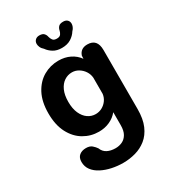

<svg xmlns="http://www.w3.org/2000/svg" viewBox="-217 -797 1053 1165"><g transform="rotate(-30 309.5 -214.5)"><path d="M300 248Q259.5 248 220.8 239.8Q182 231.5 150.5 215.2Q119 199 100.2 174.2Q81.5 149.5 81.5 116.5Q81.5 86 99.8 71.2Q118 56.5 146.5 56.5Q173.5 56.5 188.2 69.5Q203 82.5 212 96Q222 122.5 245.8 135Q269.5 147.5 303.5 147.5Q329 147.5 350.8 137.2Q372.5 127 386 103.8Q399.5 80.5 399.5 42V-49Q377 -21 342.5 -5.2Q308 10.5 266.5 10.5Q210 10.5 161.8 -17.8Q113.5 -46 84.2 -101.8Q55 -157.5 55 -239Q55 -320.5 84.2 -375.8Q113.5 -431 161.8 -458.8Q210 -486.5 266.5 -486.5Q311.5 -486.5 347 -469Q382.5 -451.5 405 -420L406 -441.5Q420 -484 468 -484Q537 -484 537 -405.5V7.5Q537 77 516.8 123.5Q496.5 170 462.5 197.2Q428.5 224.5 386.2 236.2Q344 248 300 248ZM302.5 -92Q326.5 -92 347.5 -103.2Q368.5 -114.5 382.5 -134Q396.5 -153.5 399.5 -177.5V-291Q397.5 -315.5 383.8 -336.8Q370 -358 348.5 -371Q327 -384 302.5 -384Q273 -384 248.5 -367.8Q224 -351.5 209.2 -319.2Q194.5 -287 194.5 -239Q194.5 -192 209.2 -159Q224 -126 248.5 -109Q273 -92 302.5 -92ZM410.5 -677Q429 -677 439.2 -667Q449.5 -657 449.5 -640.5Q449.5 -631.5 445 -620Q440.5 -608.5 429.5 -597.5Q415.5 -574.5 389.8 -558.2Q364 -542 326 -542Q290.5 -542 266.5 -556.8Q242.5 -571.5 228.5 -592Q215 -603.5 209.5 -616.2Q204 -629 204 -639.5Q204 -656 214.8 -666.5Q225.5 -677 243 -677Q265.5 -677 275.2 -666.5Q285 -656 287.5 -642Q290.5 -629 298.5 -617.8Q306.5 -606.5 327 -606.5Q347.5 -606.5 355.2 -617.8Q363 -629 365.5 -642Q368 -656 377.8 -666.5Q387.5 -677 410.5 -677Z"/></g></svg>

Font: Sono Monospace SemiBold
Style: Regular
Weight: 600
Designer: Tyler Finck
Foundry: Tyler Finck
Version: Version 2.112